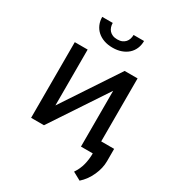

<svg xmlns="http://www.w3.org/2000/svg" viewBox="-218 -862 1045 1161"><g transform="rotate(30 304.5 -281.0)"><path d="M428.7 -528.3 170.4 -138.2V-528.3H80.6V0H170.4L428.7 -389.6V0H519V-528.3ZM439.9 -743.7H366.7Q366.7 -729 362.3 -715.6Q357.9 -702.1 349.1 -692.4Q340.3 -682.6 326.9 -676.8Q313.5 -670.9 294.4 -670.9Q274.9 -670.9 261.2 -676.8Q247.6 -682.6 238.8 -692.4Q230 -702.1 225.6 -715.6Q221.2 -729 221.2 -743.7H147.9Q147.9 -714.8 158.4 -690.7Q168.9 -666.5 188 -649.4Q207 -632.3 233.9 -622.8Q260.7 -613.3 294.4 -613.3Q327.6 -613.3 354.5 -622.8Q381.3 -632.3 400.4 -649.4Q419.4 -666.5 429.7 -690.7Q439.9 -714.8 439.9 -743.7ZM609.4 -2.4V-88.4H511.2V-1Q511.2 40.5 501.5 79.1Q491.7 117.7 468.3 151.9L524.4 182.6Q563.5 147.9 586.4 97.2Q609.4 46.4 609.4 -2.4Z"/></g></svg>

Font: Roboto Mono
Style: Regular
Weight: 400
Monospace: yes
Designer: Google
Version: Version 3.000